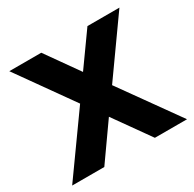

<svg xmlns="http://www.w3.org/2000/svg" viewBox="-147 -825 994 983"><g transform="rotate(-30 349.5 -334.0)"><path d="M10 0 255 -343 24 -668H213L349 -476L486 -668H675L444 -343L689 0H499L349 -211L200 0Z"/></g></svg>

Font: Atkinson Hyperlegible Pro
Style: Bold
Weight: 700
Designer: Elliott Scott, Megan Eiswerth, Linus Boman, Theodore Petrosky, Jacob Perez
Foundry: Braille Institute
Version: Version 1.5.1